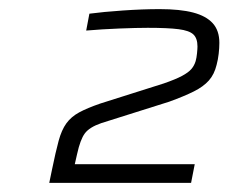

<svg xmlns="http://www.w3.org/2000/svg" viewBox="-20 -821 501 421"><path d="M88 -420 94 -449Q102 -488 108.5 -512Q115 -536 125.5 -550.5Q136 -565 153.5 -574.5Q171 -584 200 -594L339 -638Q365 -647 379 -654.5Q393 -662 399.5 -669.5Q406 -677 409 -687Q411 -694 412 -704Q413 -714 413 -719Q413 -737 404 -745.5Q395 -754 371.5 -757Q348 -760 304 -760Q280 -760 242 -758.5Q204 -757 169 -754L176 -791Q206 -795 249.5 -798Q293 -801 330 -801Q375 -801 403.5 -793.5Q432 -786 446.5 -770Q461 -754 461 -727Q461 -716 459.5 -703Q458 -690 455 -679Q450 -658 438 -644.5Q426 -631 405 -620.5Q384 -610 351 -598L202 -551Q176 -542 166 -528.5Q156 -515 149 -483L144 -461H407L399 -420Z"/></svg>

Font: Saira Expanded Light
Style: Italic
Weight: 300
Width: 7
Italic angle: -12°
Designer: Hector Gatti with collaboration of the Omnibus-Type team
Foundry: Omnibus-Type
Version: Version 1.101